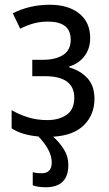

<svg xmlns="http://www.w3.org/2000/svg" viewBox="-20 -567 461 809"><path d="M172 222Q268 222 268 128Q268 92 249 62Q230 32 204 9Q290 4 334 -40Q378 -84 378 -150Q378 -206 348 -238Q318 -270 272 -283V-287Q312 -299 336 -330.5Q360 -362 360 -407Q360 -473 314 -510Q268 -547 189 -547Q105 -547 34 -511L65 -446Q95 -461 122.5 -468.5Q150 -476 182 -476Q278 -476 278 -400Q278 -356 246 -335.5Q214 -315 161 -315H116V-246H169Q293 -246 293 -155Q293 -106 261 -83.5Q229 -61 179 -61Q134 -61 95.5 -73.5Q57 -86 29 -103V-26Q72 2 142 8Q198 67 198 117Q198 163 156 163Q131 163 118 158V214Q141 222 172 222Z"/></svg>

Font: Noto Sans UI SemiCondensed
Style: Regular
Weight: 400
Width: 4
Designer: Monotype Design Team
Foundry: Monotype Imaging Inc.
Version: 1.001